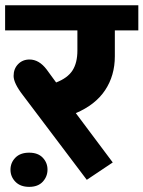

<svg xmlns="http://www.w3.org/2000/svg" viewBox="-35 -672 556 744"><path d="M78.1 52.1Q44 52.1 24.8 32.4Q5.6 12.6 5.6 -14.4Q5.6 -41.5 24.5 -60.9Q43.5 -80.4 77.9 -80.4Q112.2 -80.4 130.7 -60.9Q149.1 -41.5 149.1 -14.7Q149.1 12.1 130.7 32.1Q112.2 52.1 78.1 52.1ZM53.6 -303.3Q17.7 -349.8 17.7 -377.7Q17.7 -405.5 35.1 -423.4Q52.6 -441.4 79.4 -441.4Q116.3 -441.4 145.6 -402.9L182.5 -352.4Q227 -369.6 246 -399.1Q264.9 -428.7 264.9 -476.2V-554.1H-15.2V-651.7H501V-554.1H410V-454Q410 -379.2 372.3 -322.5Q334.7 -265.9 258.8 -233.6L401.9 -42.5L301.3 24.8Z"/></svg>

Font: Khula
Style: Bold
Weight: 700
Designer: Erin McLaughlin, Steve Matteson
Version: Version 1.000;PS 1.0;hotconv 1.0.72;makeotf.lib2.5.5900; ttf